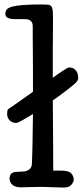

<svg xmlns="http://www.w3.org/2000/svg" viewBox="-20 -841 371 862"><path d="M218 -761Q218 -711 217.5 -675Q217 -639 217 -626V-492Q243 -511 264 -524.5Q285 -538 289 -538Q303 -538 311 -533Q319 -528 323.5 -521Q328 -514 329.5 -506Q331 -498 331 -492Q331 -484 328 -479.5Q325 -475 322 -471Q312 -461 283 -438.5Q254 -416 217 -390Q218 -275 218.5 -197.5Q219 -120 219 -75H254Q289 -75 300 -62.5Q311 -50 311 -34Q311 -25 301 -12Q291 1 266 1Q259 1 244.5 0.5Q230 0 214.5 -0.5Q199 -1 184.5 -1.5Q170 -2 162 -2Q135 -2 113 -1Q91 0 75 0Q48 0 35.5 -11.5Q23 -23 23 -39Q23 -55 31 -61.5Q39 -68 49 -69L86 -71Q101 -72 111.5 -80.5Q122 -89 123 -103Q125 -145 126 -198Q127 -251 128 -329Q100 -312 79.5 -300.5Q59 -289 53 -289Q35 -289 23.5 -300.5Q12 -312 12 -330Q12 -336 13 -342.5Q14 -349 17 -351Q33 -362 63 -383Q93 -404 128 -429Q128 -486 128 -529Q128 -572 127.5 -606Q127 -640 127 -668Q127 -696 127 -723Q127 -740 117.5 -747.5Q108 -755 94 -755H51Q25 -755 14.5 -761Q4 -767 4 -779Q4 -790 10 -798Q16 -806 34 -811Q52 -816 84 -818.5Q116 -821 168 -821Q185 -821 195 -820Q205 -819 210 -813Q215 -807 216.5 -795Q218 -783 218 -761Z"/></svg>

Font: Life Savers ExtraBold
Style: Regular
Weight: 800
Designer: Pablo Impallari, Rodrigo Fuenzalida, Brenda Gallo
Foundry: Pablo Impallari, Rodrigo Fuenzalida, Brenda Gallo
Version: Version 3.001; ttfautohint (v0.95) -l 8 -r 50 -G 200 -x 14 -